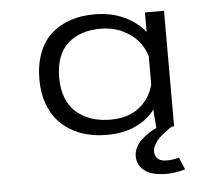

<svg xmlns="http://www.w3.org/2000/svg" viewBox="-51 -568 952 827"><g transform="rotate(-5 425.0 -155.0)"><path d="M385 -511Q457.5 -511 513.8 -485Q570 -459 604 -415.5V-500H686.5V0H676.5Q673 2 667.2 5.5Q661.5 9 646.8 20.2Q632 31.5 620.8 42.5Q609.5 53.5 600.2 69.2Q591 85 591 99.5Q591 119.5 602.2 130.2Q613.5 141 631.2 142.5Q649 144 664.8 142Q680.5 140 695 135.5L717.5 188Q684 198.5 648.2 200.2Q612.5 202 581.5 194.8Q550.5 187.5 530.5 166.2Q510.5 145 510.5 113Q510.5 93 520.8 74Q531 55 545.5 42.2Q560 29.5 574.5 19.5Q589 9.5 599 5L609.5 0L604 -71V-80.5Q572 -38 519.2 -13.5Q466.5 11 396 11Q351 11 311.2 1.2Q271.5 -8.5 237.2 -29.5Q203 -50.5 178.5 -81Q154 -111.5 140 -155Q126 -198.5 126 -251Q126 -316.5 145.5 -367Q165 -417.5 200.2 -448.5Q235.5 -479.5 282 -495.2Q328.5 -511 385 -511ZM211.5 -251Q211.5 -201.5 227 -163.2Q242.5 -125 270.2 -101.2Q298 -77.5 335 -65.2Q372 -53 416 -53Q494 -53 541.5 -91.2Q589 -129.5 604 -189V-311.5Q593 -347 569 -376.5Q545 -406 502.5 -426.5Q460 -447 407.5 -447Q317.5 -447 264.5 -398.5Q211.5 -350 211.5 -251Z"/></g></svg>

Font: League Mono Wide Light
Style: Regular
Weight: 300
Width: 8
Designer: Tyler Finck
Foundry: The League of Moveable Type / Tyler Finck
Version: Version 2.210